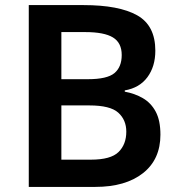

<svg xmlns="http://www.w3.org/2000/svg" viewBox="-20 -734 704 754"><path d="M308 -714Q447 -714 518.5 -674Q590 -634 590 -535Q590 -473 559 -431Q528 -389 470 -379V-374Q509 -367 541 -348.5Q573 -330 591.5 -295.5Q610 -261 610 -205Q610 -108 541.5 -54Q473 0 354 0H93V-714ZM325 -423Q401 -423 429.5 -447Q458 -471 458 -518Q458 -566 423.5 -587Q389 -608 315 -608H221V-423ZM221 -320V-107H337Q415 -107 445.5 -137Q476 -167 476 -217Q476 -263 444.5 -291.5Q413 -320 331 -320Z"/></svg>

Font: Noto Sans Sinhala UI SemiBold
Style: Regular
Weight: 600
Designer: Jelle Bosma - Monotype Design Team
Foundry: Monotype Imaging Inc.
Version: Version 2.006; ttfautohint (v1.8.4.7-5d5b)